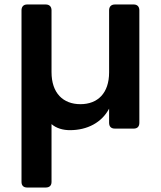

<svg xmlns="http://www.w3.org/2000/svg" viewBox="-20 -574 718 857"><path d="M602 -26V-528C602 -544 593 -554 577 -554H493C476 -554 467 -544 467 -528V-251C467 -158 416 -109 339 -109C262 -109 210 -158 210 -252V-528C210 -544 201 -554 184 -554H101C85 -554 76 -544 76 -528V238C76 254 85 263 101 263H184C201 263 210 254 210 238V-20C232 -1 262 7 292 7C370 7 434 -27 467 -89V-26C467 -9 476 0 493 0H577C593 0 602 -9 602 -26Z"/></svg>

Font: Arvore Sans SemiBold
Style: Regular
Weight: 600
Designer: Jonny Pinhorn (Latin) Dan Schunck (customization for Arvore)
Version: Version 1.000;Glyphs 3.3 (3305)